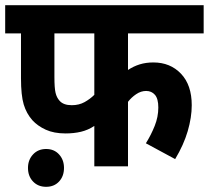

<svg xmlns="http://www.w3.org/2000/svg" viewBox="-20 -642 806 741"><path d="M474 -513V-372Q495 -386 519 -393.5Q543 -401 572 -401Q637 -401 678.5 -357.5Q720 -314 720 -236Q720 -189 704.5 -136Q689 -83 656 -28L543 -89Q563 -121 577 -156Q591 -191 591 -227Q591 -261 578 -276Q565 -291 544 -291Q524 -291 505.5 -278.5Q487 -266 474 -249V0H344V-156Q320 -140 292.5 -133.5Q265 -127 233 -127Q188 -127 156.5 -141.5Q125 -156 105 -178Q82 -204 71.5 -239Q61 -274 61 -340V-513H0V-622H766V-513ZM190 -513V-345Q190 -302 194.5 -283.5Q199 -265 210 -253Q225 -236 257 -236Q285 -236 306.5 -248Q328 -260 344 -276V-513ZM88 6Q88 -25 107.5 -46Q127 -67 158 -67Q189 -67 208 -46Q227 -25 227 6Q227 38 208 58.5Q189 79 158 79Q127 79 107.5 58.5Q88 38 88 6Z"/></svg>

Font: Noto Sans SemiCondensed
Style: Bold Italic
Weight: 700
Width: 4
Italic angle: -12°
Designer: Monotype Design Team
Foundry: Monotype Imaging Inc.
Version: Version 2.013; ttfautohint (v1.8.4.7-5d5b)